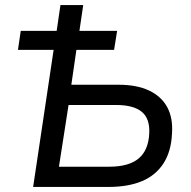

<svg xmlns="http://www.w3.org/2000/svg" viewBox="-20 -739 756 759"><path d="M111 0 192 -542H51L62 -617H204L219 -719H309L294 -617H443L431 -542H282L262 -404H449Q521 -404 569.5 -381Q618 -358 641 -315.5Q664 -273 660 -212Q657 -141 626.5 -93.5Q596 -46 541.5 -23Q487 0 408 0ZM213 -80H412Q489 -80 528 -112.5Q567 -145 570 -212Q573 -270 540.5 -297Q508 -324 438 -324H251Z"/></svg>

Font: Nunitoga
Style: Medium Italic
Weight: 500
Italic angle: -9°
Designer: Vernon Adams
Foundry: Vernon Adams
Version: Version 1.0